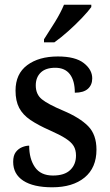

<svg xmlns="http://www.w3.org/2000/svg" viewBox="-20 -786 468 816"><path d="M202 10Q122 10 79 -18Q36 -46 36 -98Q36 -125 47 -139.5Q58 -154 74 -160.5Q90 -167 104 -167Q104 -111 128.5 -75.5Q153 -40 205 -40Q254 -40 278.5 -63.5Q303 -87 303 -125Q303 -149 293 -165.5Q283 -182 259 -197.5Q235 -213 192 -232Q142 -254 109.5 -276Q77 -298 61.5 -327.5Q46 -357 46 -401Q46 -472 95.5 -509Q145 -546 226 -546Q300 -546 336 -518Q372 -490 372 -453Q372 -425 353.5 -408.5Q335 -392 298 -392Q298 -443 277 -470.5Q256 -498 215 -498Q174 -498 153 -477.5Q132 -457 132 -423Q132 -385 158 -364Q184 -343 248 -316Q319 -286 354.5 -250Q390 -214 390 -150Q390 -73 339.5 -31.5Q289 10 202 10ZM167 -619Q188 -651 213 -691.5Q238 -732 252 -766H368V-756Q356 -739 329 -710.5Q302 -682 270 -653.5Q238 -625 211 -606H167Z"/></svg>

Font: Noto Serif Bengali SemiCondensed Medium
Style: Regular
Weight: 500
Width: 4
Designer: Juan Bruce, Universal Thirst, Indian Type Foundry and the Monotype Design Team.
Foundry: Monotype Imaging Inc.
Version: Version 2.003; ttfautohint (v1.8.4.7-5d5b)